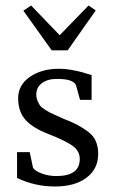

<svg xmlns="http://www.w3.org/2000/svg" viewBox="-20 -670 412 698"><path d="M42 -23V-117H88L100 -60Q108 -48 132.5 -39Q157 -30 185 -30Q270 -30 270 -92Q270 -121 244.5 -139.5Q219 -158 158 -182Q100 -204 73 -234Q46 -264 46 -313Q46 -361 88.5 -390.5Q131 -420 194 -420Q244 -420 313 -397V-307H271L256 -361Q245 -383 190 -383Q155 -384 133.5 -368.5Q112 -353 112 -327Q112 -314 116.5 -303.5Q121 -293 125.5 -286.5Q130 -280 143.5 -271.5Q157 -263 162 -260.5Q167 -258 186 -249.5Q205 -241 209 -239Q240 -227 257.5 -218Q275 -209 296.5 -194Q318 -179 327.5 -158.5Q337 -138 337 -111Q337 -56 294.5 -24Q252 8 180 8Q107 8 42 -23ZM168 -487 65 -631 93 -650 197 -542 302 -650 328 -632 226 -487Z"/></svg>

Font: Aikya
Style: Regular
Weight: 400
Designer: Neelakash Kshetrimayum (Latin subset based on Merriweather by Eben Sorkin)
Foundry: Brand New Type
Version: Version 1.00 b005